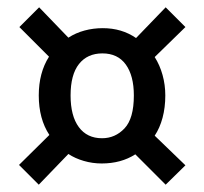

<svg xmlns="http://www.w3.org/2000/svg" viewBox="-20 -567 559 525"><path d="M86 -62 32 -116 115 -198Q86 -242 86 -306Q86 -368 114 -412L33 -493L87 -547L167 -464Q187 -477 211 -483.5Q235 -490 261 -490Q313 -490 352 -463L433 -547L487 -493L403 -411Q417 -389 424.5 -362Q432 -335 432 -306Q432 -273 424.5 -245Q417 -217 403 -196L487 -115L433 -62L350 -145Q311 -120 258 -120Q233 -120 209 -127Q185 -134 167 -146ZM346 -306Q346 -360 324 -390.5Q302 -421 260 -421Q219 -421 196 -392Q173 -363 173 -306Q173 -250 195.5 -219.5Q218 -189 259 -189Q295 -189 320.5 -216Q346 -243 346 -306Z"/></svg>

Font: Ek Mukta SemiBold
Style: Regular
Weight: 600
Designer: Girish Dalvi and Yashodeep Gholap
Foundry: Ek Type
Version: Version 2.538;PS 1.002;hotconv 16.6.51;makeotf.lib2.5.65220;